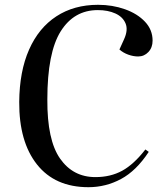

<svg xmlns="http://www.w3.org/2000/svg" viewBox="-20 -765 670 799"><path d="M496 -601Q514 -640 502.5 -667.5Q491 -695 460 -709Q429 -723 387 -723Q288 -723 232.5 -634.5Q177 -546 177 -351Q176 -182 230 -105Q284 -28 377 -28Q440 -28 488.5 -54.5Q537 -81 585 -143L599 -133Q547 -54 483.5 -20Q420 14 348 14Q209 14 134 -80.5Q59 -175 60 -341Q61 -468 101 -558.5Q141 -649 214.5 -697Q288 -745 388 -745Q448 -745 500 -726.5Q552 -708 583.5 -674.5Q615 -641 615 -596Q615 -567 597.5 -548.5Q580 -530 555 -530Q535 -530 514 -537.5Q493 -545 477 -559Z"/></svg>

Font: Literata 72pt Medium
Style: Italic
Weight: 500
Italic angle: -2°
Designer: Latin by Veronika Burian and Jose Scaglione. Greek by Irene Vlachou. Cyrillic by Vera Evstafieva
Foundry: TypeTogether
Version: Version 3.002